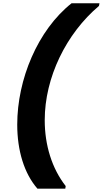

<svg xmlns="http://www.w3.org/2000/svg" viewBox="-20 -933 622 1162"><path d="M375.1 208.7 377.6 193C294.3 86.6 250.7 -54.5 250.7 -205.7C250.7 -464.4 381 -730 579 -897.1L582.1 -913.4H413.3C207.7 -750.4 84.3 -451.8 84.3 -179.1C84.3 -21.3 126.4 116.8 206.4 208.7Z"/></svg>

Font: Poppins Devanagari Thin
Style: Italic
Weight: 100
Italic angle: -10°
Designer: Ninad Kale (Devanagari), Jonny Pinhorn (Latin)
Foundry: Indian Type Foundry
Version: 4.005